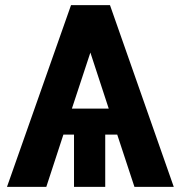

<svg xmlns="http://www.w3.org/2000/svg" viewBox="-20 -731 701 751"><path d="M261.2 -306.2H405.3L333.5 -525.4ZM438.5 -204.6H391.6V0H269.5V-204.6H228L161.1 0H7.3L257.8 -710.9H410.2L659.7 0H505.9Z"/></svg>

Font: MAUL Bold
Style: Bold
Weight: 700
Designer: MAUL
Version: Version 1.0; 2020; ttfautohint (v1.8.3)